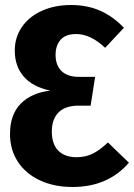

<svg xmlns="http://www.w3.org/2000/svg" viewBox="-20 -730 535 767"><path d="M475 -619 400 -539Q342 -594 284 -594Q242 -594 222 -571Q202 -548 202 -511Q202 -469 226 -446Q250 -423 295 -423H360L342 -308H294Q241 -308 214 -281Q187 -254 187 -205Q187 -154 213 -128Q239 -102 286 -102Q322 -102 351 -116.5Q380 -131 411 -161L495 -80Q411 17 270 17Q197 17 140.5 -9Q84 -35 52 -83Q20 -131 20 -195Q20 -272 62.5 -315.5Q105 -359 181 -368Q110 -383 74.5 -424.5Q39 -466 39 -528Q39 -580 67 -621.5Q95 -663 146.5 -686.5Q198 -710 264 -710Q328 -710 379.5 -687.5Q431 -665 475 -619Z"/></svg>

Font: Fira Sans Condensed
Style: Bold
Weight: 700
Width: 3
Designer: bBox Type GmbH & Carrois Corporate GbR & Edenspiekermann AG
Foundry: bBox Type GmbH & Carrois Corporate GbR & Edenspiekermann AG
Version: Version 4.301